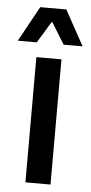

<svg xmlns="http://www.w3.org/2000/svg" viewBox="-65 -715 354 747"><g transform="rotate(5 112.0 -342.0)"><path d="M161.5 0H63.5V-489H161.5ZM-13.5 -547.5 61.5 -684H163.5L238.5 -547.5V-546.5H165L114 -629.5H110.5L60 -546.5H-13.5Z"/></g></svg>

Font: Anek Kannada Medium
Style: Regular
Weight: 500
Designer: Vaishnavi Murthy, Maithili Shingre (Kannada) & Yesha Goshar (Latin)
Foundry: Ek Type
Version: Version 1.003